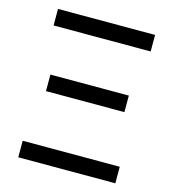

<svg xmlns="http://www.w3.org/2000/svg" viewBox="-105 -788 790 875"><g transform="rotate(15 290.0 -350.0)"><path d="M61 0H519V-78H61ZM105 -324H475V-402H105ZM61 -622H519V-700H61Z"/></g></svg>

Font: CommitMono-dimboump
Style: Regular
Weight: 400
Monospace: yes
Designer: Eigil Nikolajsen
Foundry: Eigil Nikolajsen
Version: Version 1.143